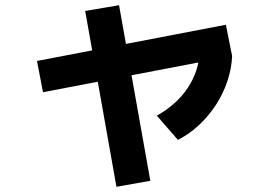

<svg xmlns="http://www.w3.org/2000/svg" viewBox="-20 -647 1040 737"><path d="M145 -293 122 -413 847 -552 871 -432ZM427 70 307 -605 437 -627 557 47ZM582 -203Q618 -223 648.5 -250Q679 -277 700.5 -309.5Q722 -342 733.5 -376.5Q745 -411 745 -445L871 -432Q869 -384 853 -336Q837 -288 809.5 -245.5Q782 -203 745 -168Q708 -133 663 -110Z"/></svg>

Font: M PLUS 2 Thin
Style: Bold
Weight: 700
Version: Version 1.001